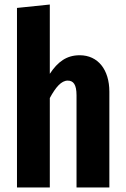

<svg xmlns="http://www.w3.org/2000/svg" viewBox="-20 -828 555 848"><path d="M332 -584C274 -584 235 -555 200 -502V-808L55 -793V0H200V-395C226 -443 251 -472 279 -472C304 -472 318 -455 318 -407V0H463V-423C463 -520 413 -584 332 -584Z"/></svg>

Font: Glow Sans TC Compressed
Style: Bold
Weight: 700
Width: 2
Designer: Ryoko NISHIZUKA (kana, bopomofo & ideographs); Paul D. Hunt (Latin, Greek & Cyrillic); Sandoll Communications, Soo-young
Version: Version 0.93